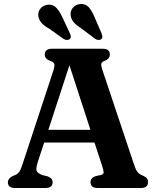

<svg xmlns="http://www.w3.org/2000/svg" viewBox="-20 -945 787 965"><path d="M244.5 -29.5Q244.5 0 208.5 0H55.5Q19.5 0 19.5 -29.5Q19.5 -46.5 42 -59.5L58 -66Q71 -72.5 78 -83Q85 -93.5 94.5 -123.5L249 -592.5Q255.5 -614 253 -623.2Q250.5 -632.5 232.5 -639Q205 -649 205 -670.5Q205 -700 241.5 -700H496Q532 -700 532 -671Q532 -649 504.5 -638.5Q492 -634 489.5 -625.8Q487 -617.5 492.5 -600L651 -126Q660 -97 669.2 -83.2Q678.5 -69.5 695.5 -63.5Q712.5 -56 718.2 -48.8Q724 -41.5 724 -29.5Q724 0 688 0H471.5Q435 0 435 -29.5Q435 -50 459.5 -59.5L489 -66Q501.5 -70 500.8 -80Q500 -90 493 -112L455 -228.5H202L171 -134.5Q161 -103.5 163 -90Q165 -76.5 191.5 -65.5L220 -58.5Q244.5 -49 244.5 -29.5ZM223 -292.5H434.5L329 -617ZM454.5 -860.5 490 -778.5Q493.5 -769 494.2 -761.5Q495 -754 489 -748.5Q483 -743.5 474.2 -744.2Q465.5 -745 458 -750L387 -803.5Q363 -818.5 350.2 -833.5Q337.5 -848.5 335 -869Q333 -889.5 346 -905.8Q359 -922 382 -924.5Q409.5 -927 425.8 -909Q442 -891 454.5 -860.5ZM292.5 -860.5 330.5 -779Q334.5 -770.5 335.8 -763Q337 -755.5 331 -749.5Q325.5 -744 316.8 -744.2Q308 -744.5 300 -749L228 -800.5Q203.5 -814 190 -828.5Q176.5 -843 173 -863Q169.5 -883.5 182 -900.2Q194.5 -917 217 -921Q244 -925 261.2 -907.8Q278.5 -890.5 292.5 -860.5Z"/></svg>

Font: Fraunces 9pt S050 SemiBold
Style: Regular
Weight: 600
Version: Version 1.000; ttfautohint (v1.8.3)